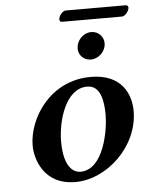

<svg xmlns="http://www.w3.org/2000/svg" viewBox="-53 -788 660 843"><g transform="rotate(-5 276.5 -367.0)"><path d="M512 -696C525 -696 541 -715 543 -728C544 -730 544 -731 544 -732C544 -738 541 -744 532 -744H268C255 -744 240 -725 238 -713C237 -711 237 -710 237 -708C237 -702 240 -696 247 -696ZM306 -572C306 -544 328 -520 360 -520C395 -520 426 -550 426 -587C426 -615 403 -640 372 -640C336 -640 306 -609 306 -572ZM72 -165C72 -111 103 10 246 10C383 10 527 -121 527 -279C527 -351 490 -444 352 -444C172 -444 72 -285 72 -165ZM198 -173C198 -260 236 -403 333 -403C392 -403 403 -333 403 -272C403 -208 375 -33 271 -33C248 -33 198 -50 198 -173Z"/></g></svg>

Font: Linux Libertine O
Style: Bold Italic
Weight: 700
Italic angle: -11.5°
Designer: Philipp H. Poll
Foundry: Philipp H. Poll
Version: Version 4.1.0